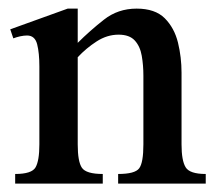

<svg xmlns="http://www.w3.org/2000/svg" viewBox="-20 -437 511 457"><path d="M469.7 0H261.2V-22.9Q301.3 -22.9 311.3 -36.4Q321.3 -49.8 321.3 -93.3V-256.8Q321.3 -281.7 317.4 -304.2Q313.5 -326.7 300.8 -340.6Q288.1 -354.5 262.2 -354.5Q234.9 -354.5 210 -338.4Q185.1 -322.3 165 -300.8V-93.3Q165 -52.2 175 -37.6Q185.1 -22.9 224.6 -22.9V0H16.1V-22.9Q55.7 -22.9 64.7 -38.8Q73.7 -54.7 73.7 -93.3V-278.8Q73.7 -311 68.4 -331.8Q63 -352.5 44.4 -352.5Q37.1 -352.5 28.1 -350.6Q19 -348.6 11.7 -345.7L4.4 -367.2L141.1 -416.5H165V-335Q193.8 -363.8 227.3 -390.1Q260.7 -416.5 305.2 -416.5Q349.1 -416.5 372.1 -393.6Q395 -370.6 403.6 -335.7Q412.1 -300.8 412.1 -264.2V-93.3Q412.1 -54.7 421.9 -38.8Q431.6 -22.9 469.7 -22.9Z"/></svg>

Font: Scheherazade New Medium
Style: Regular
Weight: 500
Designer: SIL International
Foundry: SIL International
Version: Version 4.000